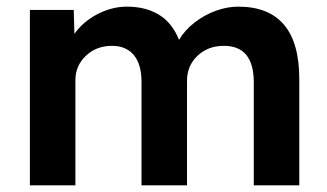

<svg xmlns="http://www.w3.org/2000/svg" viewBox="-20 -558 985 578"><path d="M70 0V-528H202L204 -456Q230 -493 273.5 -515.5Q317 -538 362 -538Q418 -538 458 -514Q498 -490 519 -438Q536 -467 565.5 -490Q595 -513 629.5 -525.5Q664 -538 697 -538Q881 -538 881 -320V0H744V-310Q744 -420 654 -420Q606 -420 574.5 -390Q543 -360 543 -315V0H406V-312Q406 -364 383 -392Q360 -420 317 -420Q270 -420 238.5 -390Q207 -360 207 -317V0Z"/></svg>

Font: Lexend SemiBold
Style: Regular
Weight: 600
Designer: Bonnie Shaver-Troup, Thomas Jockin
Foundry: Lexend
Version: Version 1.005; ttfautohint (v1.8.3)